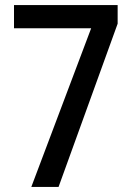

<svg xmlns="http://www.w3.org/2000/svg" viewBox="-20 -734 521 754"><path d="M103 0 338 -623H35V-714H442V-641L210 0Z"/></svg>

Font: Noto Sans Khmer Condensed Medium
Style: Regular
Weight: 500
Width: 3
Designer: Danh Hong and the Monotype Design Team
Foundry: Monotype Imaging Inc.
Version: Version 2.004; ttfautohint (v1.8.4.7-5d5b)